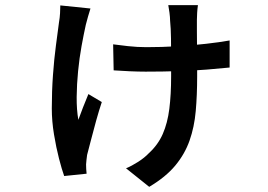

<svg xmlns="http://www.w3.org/2000/svg" viewBox="-20 -628 1040 745"><path d="M748 -608Q746 -594 745 -578.5Q744 -563 744 -551Q744 -536 744 -507Q744 -478 744.5 -443Q745 -408 745 -377.5Q745 -347 745 -331Q745 -259 739.5 -197Q734 -135 715.5 -82.5Q697 -30 660 14.5Q623 59 559 97L469 25Q491 16 516 0Q541 -16 558 -34Q593 -66 611.5 -108Q630 -150 637 -205.5Q644 -261 644 -332Q644 -361 644 -400Q644 -439 643.5 -478.5Q643 -518 640 -548Q640 -560 637.5 -579.5Q635 -599 633 -608ZM419 -456Q440 -453 476.5 -449Q513 -445 548 -445Q608 -445 667 -448.5Q726 -452 779 -458Q832 -464 871 -471V-366Q833 -362 782.5 -358Q732 -354 672 -352Q612 -350 545 -350Q516 -350 483 -351.5Q450 -353 421 -355ZM331 -595Q327 -582 321.5 -563.5Q316 -545 313 -532Q305 -496 296.5 -449.5Q288 -403 283 -352Q278 -301 277.5 -252Q277 -203 284 -163Q291 -183 302 -211Q313 -239 323 -263L375 -232Q364 -199 353 -159.5Q342 -120 333 -84.5Q324 -49 318 -27Q317 -18 315.5 -7Q314 4 314 10Q314 17 314.5 27.5Q315 38 316 46L229 55Q220 30 209 -12.5Q198 -55 189.5 -106.5Q181 -158 181 -207Q181 -274 185.5 -336.5Q190 -399 197 -451.5Q204 -504 209 -542Q212 -559 213 -576.5Q214 -594 214 -607Z"/></svg>

Font: Noto Sans KR SemiBold
Style: Regular
Weight: 600
Designer: Ryoko NISHIZUKA  (kana, bopomofo & ideographs); Paul D. Hunt (Latin, Greek & Cyrillic); Sandoll Communications , Soo-you
Foundry: Adobe
Version: Version 2.004-H2;hotconv 1.0.118;makeotfexe 2.5.65603